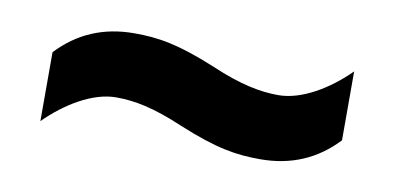

<svg xmlns="http://www.w3.org/2000/svg" viewBox="-33 -508 639 310"><g transform="rotate(10 286.0 -352.5)"><path d="M268 -301C331 -275 364 -270 403 -270C454 -270 495 -288 528 -323V-436C495 -403 452 -377 414 -377C385 -377 352 -383 303 -404C240 -430 207 -435 168 -435C117 -435 76 -417 43 -382V-269C76 -302 119 -328 157 -328C187 -328 219 -322 268 -301Z"/></g></svg>

Font: Noto Traditional Nushu
Style: Bold
Weight: 700
Designer: LIU Zhao
Foundry: LiuZhao Studio
Version: Version 2.003